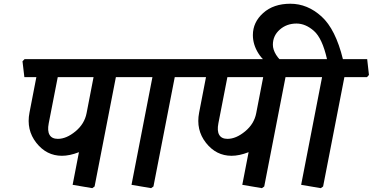

<svg xmlns="http://www.w3.org/2000/svg" viewBox="-20 -960 1957 1008"><path d="M698.2 -649.4 707.5 -566.4 697.3 -555.2H588.4L476.6 19L464.4 27.8L361.3 10.3L394.5 -161.1Q369.6 -151.4 347.2 -146.7Q324.7 -142.1 305.2 -142.1Q224.1 -142.1 170.7 -210.2Q117.2 -278.3 134.8 -368.7L170.9 -555.2H107.9L98.1 -638.2L108.9 -649.4ZM471.2 -555.2H283.2L235.8 -312.5Q228 -272.9 240.2 -252Q252.4 -231 283.7 -231Q328.6 -231 376.2 -270.3Q423.8 -309.6 434.6 -366.2Z M1016.1 -555.2H897.5L785.6 19L773.4 27.8L670.4 10.3L780.3 -555.2H679.7L669.9 -638.2L680.7 -649.4H1017.1L1026.4 -566.4Z M1588.9 -649.4 1598.1 -566.4 1587.9 -555.2H1479L1367.2 19L1355 27.8L1252 10.3L1285.2 -161.1Q1260.3 -151.4 1237.8 -146.7Q1215.3 -142.1 1195.8 -142.1Q1114.7 -142.1 1061.3 -210.2Q1007.8 -278.3 1025.4 -368.7L1061.5 -555.2H998.5L988.8 -638.2L999.5 -649.4ZM1361.8 -555.2H1173.8L1126.5 -312.5Q1118.7 -272.9 1130.9 -252Q1143.1 -231 1174.3 -231Q1219.2 -231 1266.8 -270.3Q1314.5 -309.6 1325.2 -366.2Z M1906.7 -555.2H1788.1L1676.3 19L1664.1 27.8L1561 10.3L1670.9 -555.2H1570.3L1560.5 -638.2L1571.3 -649.4H1696.8Q1671.9 -759.3 1627.9 -797.9Q1584 -836.4 1536.6 -836.4Q1484.9 -836.4 1448.7 -804.4Q1412.6 -772.5 1412.6 -725.1Q1412.6 -699.7 1429.7 -671.9Q1446.8 -644 1489.7 -611.3H1413.6Q1365.2 -634.3 1336.4 -680.2Q1307.6 -726.1 1307.6 -775.9Q1307.6 -843.3 1361.8 -891.8Q1416 -940.4 1504.4 -940.4Q1594.2 -940.4 1668 -873.5Q1741.7 -806.6 1780.3 -649.4H1907.7L1917 -566.4Z"/></svg>

Font: Sitara
Style: Bold Italic
Weight: 700
Italic angle: -11°
Designer: Neelakash Kshetrimayum
Foundry: Neelakash Kshetrimayum
Version: Version 1.000;PS Version 1.000;PS 1.0;hotconv 1.;hotconv 1.0